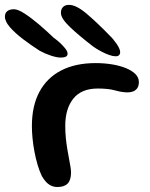

<svg xmlns="http://www.w3.org/2000/svg" viewBox="-93 -740 603 773"><path d="M138.4 12.9Q124 12.9 112.4 7.3Q100.9 1.7 91.7 -8.4Q82.6 -18.5 75.1 -31.9Q65.9 -51.1 58.5 -76Q51.1 -100.9 45.9 -128.2Q40.7 -155.6 38 -182.5Q35.4 -209.4 35.4 -232.2Q35.4 -314.1 65.9 -370.6Q96.4 -427.1 153.8 -456.6Q211.3 -486 292.1 -486Q326.1 -486 357.3 -481Q388.5 -475.9 413 -466.1Q437.4 -456.3 451.8 -442.2Q466.1 -428.1 466.1 -409.7Q466.1 -394.2 459.7 -385Q453.2 -375.8 442.9 -371.9Q432.6 -368.1 421.4 -368.1Q398.4 -368.1 371.2 -375.8Q344.1 -383.6 300.7 -383.6Q234.8 -383.6 202.2 -342.9Q169.7 -302.3 169.7 -233.1Q169.7 -208.2 172 -184.8Q174.4 -161.4 177.9 -140.3Q181.5 -119.1 184.9 -101Q188.3 -82.9 190.7 -68.8Q193 -54.8 193 -45.8Q193 -14.8 179.3 -0.9Q165.7 12.9 138.4 12.9ZM151.6 -508.2Q136.3 -508.2 112.7 -515.8Q89 -523.5 66.4 -535.9Q31.4 -558.4 -0.7 -582.8Q-32.8 -607.2 -53 -630.5Q-73.2 -653.8 -73.2 -672.8Q-73.2 -687.8 -63.4 -695.3Q-53.7 -702.8 -37.2 -702.8Q-20.9 -702.8 5.9 -685.5Q32.6 -668.2 63.6 -641.9Q94.5 -615.6 123.1 -588.1Q135.6 -579.4 148.4 -567.6Q161.2 -555.8 170.2 -544.2Q179.1 -532.6 179.1 -523.6Q179.1 -515.6 172.2 -511.9Q165.2 -508.2 151.6 -508.2ZM372.5 -513.4Q361.8 -513.4 346.7 -518.6Q331.6 -523.8 315.3 -532.5Q298.9 -541.1 284.1 -551.1Q226.4 -595.4 189.3 -630.5Q152.2 -665.7 152.2 -688.2Q152.2 -703.1 160.7 -711.8Q169.2 -720.4 184.9 -720.4Q213.6 -720.4 255.4 -685.2Q297.1 -649.9 349 -596.5Q364.5 -581.6 377.6 -561.9Q390.8 -542.3 390.8 -529.7Q390.8 -522.4 386.3 -517.9Q381.9 -513.4 372.5 -513.4Z"/></svg>

Font: Gluten Thin
Style: Regular
Weight: 100
Designer: Tyler Finck
Foundry: Etcetera Type Company
Version: Version 1.300